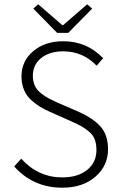

<svg xmlns="http://www.w3.org/2000/svg" viewBox="-20 -862 563 894"><path d="M246 -709 135 -822 158 -842 270 -745H274L386 -842L409 -822L298 -709ZM270 12Q135 12 46 -87L79 -123Q158 -36 270 -36Q343 -36 386 -71Q429 -106 429 -163Q429 -192 421 -213Q413 -234 394 -249.5Q375 -265 359 -274Q343 -283 312 -297L213 -341Q186 -353 167 -364.5Q148 -376 126 -395.5Q104 -415 92 -443Q80 -471 80 -506Q80 -578 135 -624Q190 -670 274 -670Q385 -670 460 -591L430 -556Q366 -623 274 -623Q211 -623 172 -592Q133 -561 133 -509Q133 -483 142.5 -462.5Q152 -442 172.5 -426.5Q193 -411 206.5 -404Q220 -397 246 -385L345 -342Q411 -313 447 -274Q483 -235 483 -167Q483 -90 424 -39Q365 12 270 12Z"/></svg>

Font: Assistant Light
Style: Regular
Weight: 300
Designer: Hebrew By Ben Nathan, Latin by Paul Hunt
Version: Version 2.001;PS 002.001;hotconv 1.0.88;makeotf.lib2.5.64775